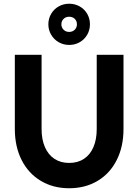

<svg xmlns="http://www.w3.org/2000/svg" viewBox="-20 -1003 747 1037"><path d="M60.1 -306.2V-707H204.6V-306.2Q204.6 -249.5 222.7 -208.3Q240.7 -167 274.2 -145Q307.6 -123 353.5 -123Q399.9 -123 433.3 -145Q466.8 -167 484.6 -208.3Q502.4 -249.5 502.4 -306.2V-707H647V-306.2Q647 -211.4 610.6 -138.9Q574.2 -66.4 507.6 -26.4Q440.9 13.7 353.5 13.7Q266.6 13.7 200 -26.4Q133.3 -66.4 96.7 -138.9Q60.1 -211.4 60.1 -306.2ZM395.5 -871.6Q395.5 -889.6 383.8 -901.1Q372.1 -912.6 353.5 -912.6Q335.4 -912.6 323.5 -901.1Q311.5 -889.6 311.5 -871.6Q311.5 -854.5 323.5 -842.5Q335.4 -830.6 353.5 -830.6Q372.1 -830.6 383.8 -842.5Q395.5 -854.5 395.5 -871.6ZM241.2 -871.6Q241.2 -902.3 256.1 -928Q271 -953.6 296.9 -968.3Q322.8 -982.9 353.5 -982.9Q384.8 -982.9 410.6 -968.3Q436.5 -953.6 451.2 -928Q465.8 -902.3 465.8 -871.6Q465.8 -841.3 451.2 -815.7Q436.5 -790 410.6 -775.1Q384.8 -760.3 353.5 -760.3Q322.8 -760.3 296.9 -775.1Q271 -790 256.1 -815.7Q241.2 -841.3 241.2 -871.6Z"/></svg>

Font: Wanted Sans Std Variable
Style: Regular
Weight: 400
Designer: Original Design by Kil Hyung-jin and Kang Hanbin, Wanted Lab, Inc;
Foundry: Wanted Lab, Inc.
Version: Version 1.003;Glyphs 3.2 (3227)